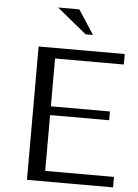

<svg xmlns="http://www.w3.org/2000/svg" viewBox="-60 -958 723 1004"><g transform="rotate(5 301.0 -456.0)"><path d="M120 -700H572V-645H211V-394H521V-348H211V-55H572V0H120ZM315 -912 398 -785H359L204 -912Z"/></g></svg>

Font: Tenor Sans
Style: Regular
Weight: 400
Designer: Denis Masharov
Foundry: Denis Masharov
Version: Version 1.1